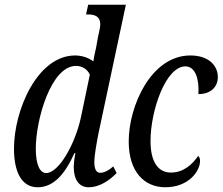

<svg xmlns="http://www.w3.org/2000/svg" viewBox="-20 -780 939 810"><path d="M139 10C205 10 253 -43 294 -134H298C293 -108 291 -86 291 -77C291 -20 315 10 354 10C404 10 447 -24 472 -50L458 -78C440 -62 420 -51 403 -51C386 -51 378 -67 378 -96C378 -125 388 -179 395 -215L511 -760H352L343 -719H352C379 -719 403 -711 403 -678C403 -666 399 -648 394 -627L385 -577C382 -565 376 -538 374 -521C354 -536 326 -546 297 -546C138 -546 39 -316 39 -153C39 -58 69 10 139 10ZM175 -50C150 -50 131 -81 131 -153C131 -275 195 -502 301 -502C324 -502 348 -490 359 -465L322 -288C298 -173 228 -50 175 -50Z M677 10C778 10 824 -60 824 -101C824 -110 821 -119 816 -122C792 -88 756 -52 701 -52C645 -52 615 -100 615 -185C615 -313 679 -500 762 -500C804 -500 821 -447 817 -383C871 -383 899 -415 899 -455C899 -501 863 -546 783 -546C618 -546 523 -334 523 -183C523 -54 590 10 677 10Z"/></svg>

Font: Noto Serif ExtraCondensed
Style: Italic
Weight: 400
Width: 2
Italic angle: -12°
Designer: Monotype Design Team
Foundry: Monotype Imaging Inc.
Version: Version 2.014